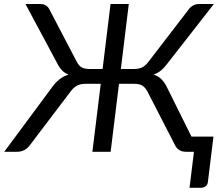

<svg xmlns="http://www.w3.org/2000/svg" viewBox="-48 -736 1084 931"><path d="M880.5 -73.5H987L960 147Q958.5 159.5 949.2 167Q940 174.5 926.5 174.5H871L892.5 0H855Q834 0 820.5 -9Q807 -18 800 -33.5L668 -290Q658 -310.5 643.5 -320Q629 -329.5 604.5 -329.5H529L488.5 0H400L440.5 -329.5H365.5Q341 -329.5 324.2 -320Q307.5 -310.5 292.5 -290L98 -33.5Q87 -18 71.2 -9Q55.5 0 35 0H-27.5L203 -311Q221 -336.5 240.8 -351.8Q260.5 -367 284.5 -374.5Q265.5 -381.5 252.8 -394.8Q240 -408 229.5 -429L75.5 -716.5H149Q163.5 -716.5 175.2 -709Q187 -701.5 192.5 -688.5L323.5 -438Q335 -415.5 349.5 -408.5Q364 -401.5 385 -401.5H449.5L488 -716.5H576.5L538 -401.5H603Q623.5 -401.5 639.8 -408.5Q656 -415.5 673 -438L865.5 -688.5Q874.5 -701.5 887.8 -709Q901 -716.5 915.5 -716.5H989L764.5 -429Q749 -408 733.2 -394.8Q717.5 -381.5 696.5 -374.5Q719 -367 734.8 -351.8Q750.5 -336.5 762.5 -311Z"/></svg>

Font: Lato 2
Style: Italic
Weight: 400
Italic angle: -7°
Designer: Lukasz Dziedzic with Adam Twardoch and Botio Nikoltchev
Foundry: tyPoland Lukasz Dziedzic
Version: Version 2.015; 2015-08-06; http://www.latofonts.com/